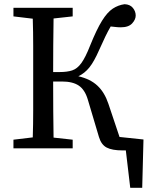

<svg xmlns="http://www.w3.org/2000/svg" viewBox="-20 -706 729 914"><path d="M451 -54 398 -232Q384 -279 355 -298.5Q326 -318 275 -318H233Q233 -244 233.5 -179Q234 -114 235 -51L326 -41V0H44V-41L136 -52Q138 -115 138 -180Q138 -245 138 -310V-359Q138 -424 138 -488.5Q138 -553 136 -617L44 -628V-669H326V-628L235 -618Q234 -554 233.5 -489Q233 -424 233 -363H264Q300 -363 324 -371Q348 -379 367.5 -406Q387 -433 409 -489Q440 -566 465.5 -607Q491 -648 517 -665Q543 -682 573 -686Q599 -685 612.5 -668.5Q626 -652 626 -632Q626 -613 609 -594.5Q592 -576 555 -576Q542 -576 530 -577.5Q518 -579 507 -580Q494 -558 481.5 -532Q469 -506 452 -468Q428 -413 405.5 -385Q383 -357 353 -343Q410 -330 444 -298Q478 -266 496 -212L549 -54L663 -42L657 188H600L579 10Q575 10 571 10Q567 10 563 10Q514 10 488 -3.5Q462 -17 451 -54Z"/></svg>

Font: Source Serif Pro
Style: Regular
Weight: 400
Designer: Frank Grießhammer
Foundry: Adobe Systems Incorporated
Version: Version 3.001;hotconv 1.0.111;makeotfexe 2.5.65597